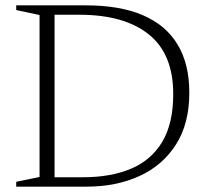

<svg xmlns="http://www.w3.org/2000/svg" viewBox="-20 -696 778 716"><path d="M626 -345.5Q626 -495 534.5 -568Q443 -641 276.5 -641H142L147 -676H301Q427.5 -676 513 -639.2Q598.5 -602.5 642.2 -530Q686 -457.5 686 -350Q686 -235 636.2 -157Q586.5 -79 500 -39.5Q413.5 0 303.5 0H147L142 -35H289.5Q393 -35 468.5 -66.8Q544 -98.5 585 -167Q626 -235.5 626 -345.5ZM40.5 0V-18L127.5 -36V-640L40.5 -658.5V-676H183.5V0Z"/></svg>

Font: Newsreader 16pt Light
Style: Regular
Weight: 300
Designer: Hugues Gentile
Foundry: Production Type
Version: Version 1.003